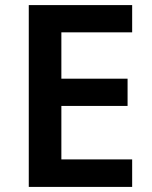

<svg xmlns="http://www.w3.org/2000/svg" viewBox="-20 -800 598 754"><path d="M499 -66V-174H221V-384H481V-491H221V-673H499V-780H93V-66Z"/></svg>

Font: Noto Sans Malayalam UI SemiBold
Style: Regular
Weight: 600
Designer: Jelle Bosma - Monotype Design Team
Foundry: Monotype Imaging Inc.
Version: Version 2.104